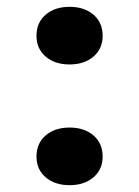

<svg xmlns="http://www.w3.org/2000/svg" viewBox="-20 -530 408 563"><path d="M184 13Q141 13 114 -10Q87 -33 87 -71Q87 -110 114 -133Q141 -156 184 -156Q227 -156 254 -133Q281 -110 281 -71Q281 -33 254 -10Q227 13 184 13ZM184 -341Q141 -341 114 -364Q87 -387 87 -425Q87 -464 114 -487Q141 -510 184 -510Q227 -510 254 -487Q281 -464 281 -425Q281 -387 254 -364Q227 -341 184 -341Z"/></svg>

Font: Hahmlet
Style: Bold
Weight: 700
Designer: Minjoo Ham & Mark Frömberg
Foundry: hypertype
Version: Version 1.002; ttfautohint (v1.8.3)